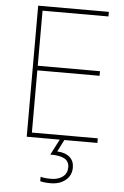

<svg xmlns="http://www.w3.org/2000/svg" viewBox="-62 -758 674 1042"><g transform="rotate(5 275.0 -237.0)"><path d="M103 0V-714H488V-689H129V-389H468V-364H129V-25H488V0ZM254 240Q219 240 197 234V210Q217 216 254 216Q293 216 317.5 197.5Q342 179 342 146Q342 114 317 99.5Q292 85 239 85L283 0H308L275 65Q319 67 343 88Q367 109 367 145Q367 188 335 214Q303 240 254 240Z"/></g></svg>

Font: Noto Sans UI Thin
Style: Regular
Weight: 250
Designer: Monotype Design Team
Foundry: Monotype Imaging Inc.
Version: Version 1.001